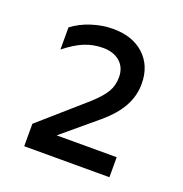

<svg xmlns="http://www.w3.org/2000/svg" viewBox="-88 -1002 568 595"><g transform="rotate(20 195.5 -705.0)"><path d="M53 -561 200 -690Q231 -718 243.5 -739.5Q256 -761 256 -788Q256 -820 235 -838.5Q214 -857 179 -857Q147 -857 118.5 -845.5Q90 -834 56 -807V-880Q82 -900 117.5 -911.5Q153 -923 188 -923Q253 -923 291 -887.5Q329 -852 329 -793Q329 -753 309.5 -717.5Q290 -682 247 -646L136 -553H334V-487H53Z"/></g></svg>

Font: Application
Style: Regular
Weight: 400
Designer: Wei Huang
Foundry: Wei Huang
Version: Version 0.012